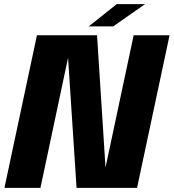

<svg xmlns="http://www.w3.org/2000/svg" viewBox="-20 -908 840 928"><path d="M175.5 0H1.5L158.5 -737.5H449L490 -98.5L626 -737.5H799.5L642.5 0H350L309 -629ZM409 -780.5 544 -888H681L527 -780.5Z"/></svg>

Font: Epilogue ExtraBold
Style: Italic
Weight: 800
Italic angle: -12°
Designer: Tyler Finck
Foundry: Etcetera Type Co
Version: Version 2.111; ttfautohint (v1.8.3)